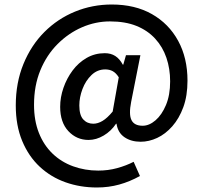

<svg xmlns="http://www.w3.org/2000/svg" viewBox="-20 -672 901 852"><path d="M410 160Q336 160 271 137Q206 114 156.5 68Q107 22 78.5 -46.5Q50 -115 50 -204Q50 -305 84 -388Q118 -471 177 -530Q236 -589 313 -620.5Q390 -652 476 -652Q579 -652 654 -609.5Q729 -567 770.5 -491Q812 -415 812 -314Q812 -247 793.5 -196.5Q775 -146 744.5 -111.5Q714 -77 677.5 -60Q641 -43 604 -43Q562 -43 532.5 -63Q503 -83 497 -123H495Q473 -90 440 -70.5Q407 -51 373 -51Q320 -51 283.5 -90Q247 -129 247 -198Q247 -240 261.5 -282Q276 -324 302 -359Q328 -394 364.5 -415Q401 -436 445 -436Q472 -436 491.5 -423.5Q511 -411 525 -385H527L539 -427H603L562 -220Q551 -164 563.5 -139Q576 -114 613 -114Q642 -114 670 -138Q698 -162 716.5 -206Q735 -250 735 -311Q735 -367 718.5 -415.5Q702 -464 668.5 -500.5Q635 -537 585.5 -557Q536 -577 468 -577Q404 -577 344 -551Q284 -525 235.5 -476.5Q187 -428 159 -360Q131 -292 131 -207Q131 -137 152.5 -82.5Q174 -28 213 9.5Q252 47 304.5 66Q357 85 416 85Q460 85 500 74Q540 63 573 46L601 109Q556 134 509 147Q462 160 410 160ZM394 -123Q414 -123 435 -135.5Q456 -148 480 -177L507 -329Q495 -348 480.5 -356Q466 -364 447 -364Q412 -364 386 -339Q360 -314 346 -277Q332 -240 332 -204Q332 -161 349.5 -142Q367 -123 394 -123Z"/></svg>

Font: Source Sans 3 ExtraLight Medium
Style: Regular
Weight: 500
Version: Version 3.052;hotconv 1.1.0;makeotfexe 2.6.0